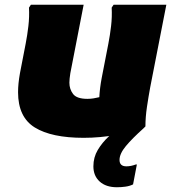

<svg xmlns="http://www.w3.org/2000/svg" viewBox="-20 -568 732 808"><path d="M56 -180Q56 -198 58 -218Q60 -238 64 -260L88 -384Q95 -420 99.5 -458.5Q104 -497 102 -536L110 -548H332L276 -260Q274 -248 273 -237.5Q272 -227 272 -220Q272 -193 287.5 -172.5Q303 -152 348 -152Q361 -152 373.5 -154Q386 -156 398 -159Q400 -198 408 -240L436 -384Q443 -420 447.5 -458.5Q452 -497 450 -536L458 -548H680L612 -200Q605 -162 598.5 -118.5Q592 -75 592 -36L584 -28Q539 -13 470 -0.5Q401 12 332 12Q197 12 126.5 -31.5Q56 -75 56 -180ZM540 208Q526 215 508 217.5Q490 220 472 220Q426 220 399.5 196Q373 172 373 132Q373 94 391.5 63Q410 32 437.5 6.5Q465 -19 492 -40L584 -28Q536 15 509.5 47Q483 79 483 105Q483 132 512 132Q531 132 552 124H556Z"/></svg>

Font: Kufam Black
Style: Italic
Weight: 900
Italic angle: -11°
Designer: Artur Schmal
Foundry: Original Type
Version: Version 1.301; ttfautohint (v1.8.3)